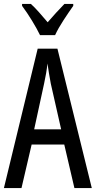

<svg xmlns="http://www.w3.org/2000/svg" viewBox="-20 -963 490 983"><path d="M361 0 309 -223H142L90 0H0L173 -714H274L450 0ZM240 -535Q235 -563 230.5 -589Q226 -615 223 -638Q218 -590 206 -536L155 -301H293ZM185 -783Q169 -816 144 -857Q119 -898 93 -933V-943H138Q157 -926 179.5 -900.5Q202 -875 224 -849Q250 -879 267.5 -898Q285 -917 310 -943H355V-933Q333 -902 305.5 -860Q278 -818 262 -783Z"/></svg>

Font: Noto Sans Sinhala UI ExtraCondensed
Style: Regular
Weight: 400
Width: 2
Designer: Jelle Bosma - Monotype Design Team
Foundry: Monotype Imaging Inc.
Version: Version 2.006; ttfautohint (v1.8.4.7-5d5b)